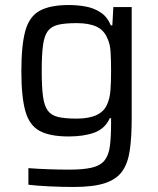

<svg xmlns="http://www.w3.org/2000/svg" viewBox="-20 -538 630 764"><path d="M273 206Q225 206 174 203.5Q123 201 93 197V131Q129 134 174.5 135.5Q220 137 255 137Q312 137 345.5 129Q379 121 395.5 101Q412 81 417 45Q422 9 422 -47V-68H417Q398 -26 356 -10.5Q314 5 253 5Q179 5 138 -17Q97 -39 81 -95.5Q65 -152 65 -255Q65 -359 81 -416Q97 -473 138.5 -495.5Q180 -518 254 -518Q288 -518 321 -512Q354 -506 380.5 -488.5Q407 -471 421 -437H427L431 -510H504V-66Q504 8 496.5 60Q489 112 466 144Q443 176 397 191Q351 206 273 206ZM285 -66Q382 -66 406 -122Q417 -146 419.5 -178.5Q422 -211 422 -256Q422 -299 420 -331.5Q418 -364 407 -386Q394 -418 364 -432Q334 -446 285 -446Q239 -446 211.5 -439.5Q184 -433 170 -414Q156 -395 151 -357Q146 -319 146 -256Q146 -193 151 -155Q156 -117 170 -98Q184 -79 211.5 -72.5Q239 -66 285 -66Z"/></svg>

Font: Saira
Style: Regular
Weight: 400
Designer: Hector Gatti with collaboration of the Omnibus-Type team
Foundry: Omnibus-Type
Version: Version 1.100; ttfautohint (v1.8.3)